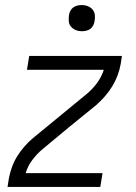

<svg xmlns="http://www.w3.org/2000/svg" viewBox="-20 -742 540 762"><path d="M10 0 15 -33Q19 -55 27 -77.5Q35 -100 47.5 -120.5Q60 -141 76 -159.5Q92 -178 111 -194L324 -369Q347 -388 365 -412.5Q383 -437 392 -465H87L96 -520H464L459 -488Q455 -465 446.5 -442.5Q438 -420 425.5 -399.5Q413 -379 397 -360.5Q381 -342 363 -326L256 -239L150 -151Q127 -132 108.5 -107.5Q90 -83 82 -55H387L378 0ZM305 -618Q292 -618 281 -622.5Q270 -627 262 -636Q254 -645 253 -657.5Q252 -670 254 -683Q255 -691 259.5 -699.5Q264 -708 271.5 -713Q279 -718 287.5 -720Q296 -722 304 -722Q317 -722 328.5 -717.5Q340 -713 347.5 -704Q355 -695 356.5 -682.5Q358 -670 355 -657Q354 -649 349.5 -640.5Q345 -632 338 -627Q331 -622 322 -620Q313 -618 305 -618Z"/></svg>

Font: Iosevka Curly Light
Style: Italic
Weight: 300
Italic angle: -9°
Monospace: yes
Designer: Belleve Invis
Foundry: Belleve Invis
Version: Version 22.1.2; ttfautohint (v1.8.4)